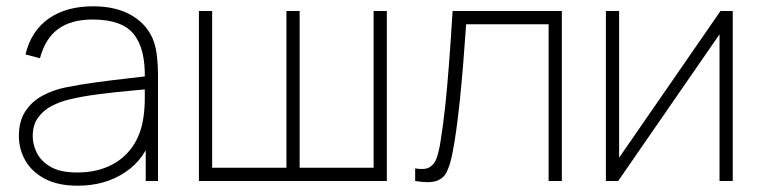

<svg xmlns="http://www.w3.org/2000/svg" viewBox="-20 -575 2418 610"><path d="M227 15Q164 15 122.5 -7Q81 -29 60.5 -65Q40 -101 40 -143Q40 -190.5 60.8 -221.8Q81.5 -253 115 -271Q148.5 -289 187 -297Q234 -306.5 287.8 -313.8Q341.5 -321 387 -326Q432.5 -331 455 -334L440 -324Q442.5 -419.5 405.2 -466.2Q368 -513 274 -513Q206 -513 164.8 -482.8Q123.5 -452.5 107 -390L61 -402Q79 -477 134.8 -516Q190.5 -555 276 -555Q351 -555 401 -524.5Q451 -494 469 -442Q476 -422 479 -393.5Q482 -365 482 -338V0H443V-148L463 -147Q441.5 -70 377.5 -27.5Q313.5 15 227 15ZM225 -27Q283.5 -27 328.2 -48Q373 -69 400.8 -108.8Q428.5 -148.5 436 -204Q440 -232 440 -264Q440 -296 440 -310L462 -293Q435.5 -290.5 388.8 -286.2Q342 -282 290 -275.2Q238 -268.5 196 -258Q171.5 -252 145.5 -239Q119.5 -226 101.8 -202.5Q84 -179 84 -142Q84 -116 97 -89.5Q110 -63 140.8 -45Q171.5 -27 225 -27Z M612 0V-540H654V-42H890V-540H932V-42H1167V-540H1209V0Z M1299 0V-40Q1329.5 -34.5 1345 -43.8Q1360.5 -53 1367.5 -73.5Q1374.5 -94 1379 -122Q1387.5 -173.5 1394 -233.2Q1400.5 -293 1406.2 -368Q1412 -443 1418 -540H1765V0H1723V-498H1461Q1456.5 -431.5 1451.5 -370.8Q1446.5 -310 1441 -257Q1435.5 -204 1429.5 -160.8Q1423.5 -117.5 1417 -86Q1410 -51 1399.5 -29.2Q1389 -7.5 1366 0Q1343 7.5 1299 0Z M2308 -540V0H2266V-466L1944 0H1905V-540H1947V-74L2269 -540Z"/></svg>

Font: Manrope ExtraLight
Style: Regular
Weight: 200
Designer: Mikhail Sharanda
Foundry: Mikhail Sharanda
Version: Version 4.505